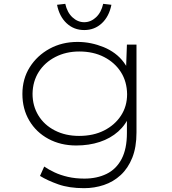

<svg xmlns="http://www.w3.org/2000/svg" viewBox="-20 -753 898 1003"><path d="M419 230Q341 230 284.5 210Q228 190 189 166L211 117Q234 133 265 147.5Q296 162 335 171Q374 180 421 180Q486 180 536.5 155.5Q587 131 615 78Q643 25 643 -58V-141L658 -153Q638 -102 597.5 -66Q557 -30 501 -11.5Q445 7 378 7Q297 7 233 -27.5Q169 -62 133 -123Q97 -184 97 -262Q97 -341 135.5 -402Q174 -463 239 -498.5Q304 -534 385 -534Q421 -534 455 -527Q489 -520 521 -507Q553 -494 580 -474Q607 -454 627 -427Q647 -400 659 -368L638 -380L643 -520H693V-61Q693 16 671 71Q649 126 610.5 161.5Q572 197 522.5 213.5Q473 230 419 230ZM393 -43Q468 -43 524 -71.5Q580 -100 612 -149Q644 -198 644 -261Q643 -327 611.5 -376.5Q580 -426 524 -455Q468 -484 394 -484Q325 -484 269.5 -455.5Q214 -427 182.5 -377.5Q151 -328 150 -263Q150 -200 180.5 -150Q211 -100 266.5 -71.5Q322 -43 393 -43ZM420 -596Q366 -596 328 -631.5Q290 -667 278 -728L321 -733Q331 -688 358.5 -662.5Q386 -637 420 -637Q454 -637 481.5 -662.5Q509 -688 519 -733L562 -728Q550 -667 512 -631.5Q474 -596 420 -596Z"/></svg>

Font: Lexend Peta ExtraLight
Style: Regular
Weight: 250
Version: Version 1.007